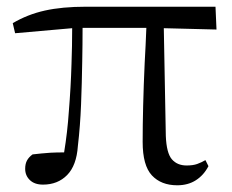

<svg xmlns="http://www.w3.org/2000/svg" viewBox="-20 -537 691 572"><path d="M108 13Q83 13 69 -0.5Q55 -14 55 -34Q55 -49 60.5 -59Q66 -69 77 -77Q102 -80 130 -82Q149 -83 171 -83Q181 -144 185 -204Q191 -277 193 -346Q195 -401 195 -453L25 -438L18 -468Q62 -494 113.5 -505.5Q165 -517 236 -517H622L625 -449L468 -453L474 -132Q476 -81 492 -62.5Q508 -44 536 -44Q555 -44 567.5 -48.5Q580 -53 592 -60L601 -42Q587 -15 563.5 0Q540 15 508 15Q460 15 432.5 -14.5Q405 -44 405 -114Q405 -163 406.5 -223Q408 -283 411 -349Q414 -401 416 -454H226Q226 -405 225 -355Q224 -290 221.5 -226Q219 -162 212 -102Q208 -44 180 -15.5Q152 13 108 13Z"/></svg>

Font: Early Summer Mincho
Style: Regular
Weight: 400
Designer: GuiWonder
Version: Version 1.002